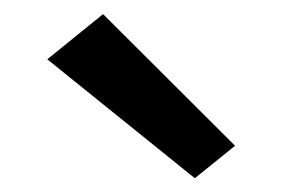

<svg xmlns="http://www.w3.org/2000/svg" viewBox="-20 -811 400 272"><path d="M256 -558.5 47 -727 126 -791 313 -604.5Z"/></svg>

Font: Karla ExtraLight
Style: Bold
Weight: 700
Version: Version 2.001